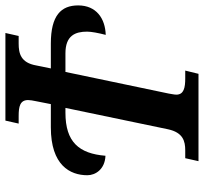

<svg xmlns="http://www.w3.org/2000/svg" viewBox="-42 -712 754 710"><g transform="rotate(-90 335.0 -357.0)"><path d="M94 0H417L429 -49H400C366 -49 340 -54 340 -82C340 -90 343 -102 344 -110L424 -492H493C559 -492 573 -455 573 -412C573 -396 568 -370 561 -343C622 -345 670 -378 670 -445C670 -508 633 -546 529 -546H437L448 -600C458 -657 492 -665 529 -665H557L568 -714H244L233 -665H261C296 -665 320 -660 320 -630C320 -623 318 -611 316 -602L305 -546H219C79 -546 42 -475 42 -411C42 -381 64 -346 114 -344C122 -442 165 -492 273 -492H291L212 -113C200 -57 168 -49 134 -49H105Z"/></g></svg>

Font: Noto Serif Semi
Style: Italic
Weight: 600
Italic angle: -12°
Designer: Monotype Design Team
Foundry: Monotype Imaging Inc.
Version: Version 1.901